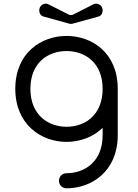

<svg xmlns="http://www.w3.org/2000/svg" viewBox="-20 -751 749 1042"><path d="M341 19C413 19 484 -6 537 -57V-17C537 125 441 189 341 189C318 189 300 207 300 230C300 253 318 271 341 271C478 271 619 178 619 -17V-269C619 -464 480 -556 341 -556C204 -556 63 -464 63 -269C63 -74 205 19 341 19ZM341 -63C243 -63 145 -126 145 -269C145 -411 241 -474 341 -474C441 -474 537 -411 537 -269C537 -126 441 -63 341 -63ZM242 -728C238 -730 234 -731 229 -731C210 -731 193 -717 193 -694C193 -679 201 -665 217 -661L358 -622C363 -621 367 -621 372 -622L514 -661C529 -665 537 -679 537 -694C537 -717 520 -731 501 -731C496 -731 492 -730 488 -728L381 -674C376 -671 370 -669 365 -669C360 -669 354 -671 349 -674Z"/></svg>

Font: Fabada
Style: Regular
Weight: 400
Designer: deFharo
Foundry: deFharo.com
Version: Version 4.000 2011 initial release